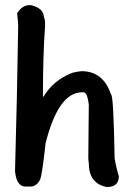

<svg xmlns="http://www.w3.org/2000/svg" viewBox="-20 -738 532 763"><path d="M96.4 -717.5H102.6Q154.9 -706 154.9 -666.2Q159.2 -666.2 159.2 -636Q150.6 -518.9 150.6 -356.4V-354H153Q191.8 -419.2 268.1 -448.9Q284.9 -453.2 303.6 -455.2Q390.4 -455.2 421.1 -362.6Q431.2 -362.6 435.5 -108.9Q442.2 -69.1 452.3 -37.9Q452.3 5.3 404.3 5.3Q332.9 -8.6 332.9 -89.2Q330.9 -101.2 330.9 -113.2Q332.9 -275.3 332.9 -323.7Q326.6 -371.2 312.2 -371.2H306Q212 -371.2 161.2 -168.8Q148.2 -50.8 140.5 -26.9Q126.6 3.4 100.7 3.4H81.5Q45.6 3.4 39.8 -57.1V-61.4Q48 -354.4 52.3 -636Q52.3 -646 48 -685.4Q68.6 -717.5 96.4 -717.5Z"/></svg>

Font: Namteng
Style: Regular
Weight: 400
Designer: Khon Soe Zaw Thu
Foundry: MPUA
Version: Version 1.03 June 17, 2016